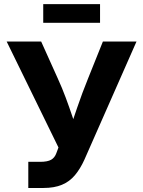

<svg xmlns="http://www.w3.org/2000/svg" viewBox="-20 -934 711 954"><path d="M120.6 0V-129.9H179.2Q216.3 -129.9 234.4 -140.4Q252.4 -150.9 260.3 -173.8L270.5 -201.2L13.2 -727.5H184.6L266.1 -546.4Q289.1 -496.1 306.6 -448.7Q324.2 -401.4 338.9 -357.4Q353.5 -313.5 367.7 -272H320.3Q340.8 -332 364 -400.6Q387.2 -469.2 418.5 -546.4L491.2 -727.5H658.2L399.4 -140.6Q378.9 -95.2 352.3 -63.5Q325.7 -31.7 287.8 -15.9Q250 0 195.8 0ZM477.1 -913.6V-820.8H194.8V-913.6Z"/></svg>

Font: Inter 24pt
Style: Bold
Weight: 700
Designer: Rasmus Andersson
Foundry: rsms
Version: Version 4.001;git-66647c0bb